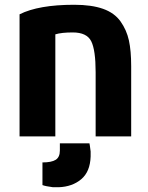

<svg xmlns="http://www.w3.org/2000/svg" viewBox="-20 -564 620 805"><path d="M62 8V-504Q142 -544 291 -544Q364 -544 412 -527Q460 -510 485.5 -474Q511 -438 520.5 -394.5Q530 -351 530 -287V8H381V-261Q381 -354 362.5 -391Q344 -428 285 -428Q238 -428 212 -420V8ZM231 67V37H355Q356 39 360 71V92Q358 156 320.5 187.5Q283 219 226 221H202Q171 217 158 212V117Q196 117 213.5 106Q231 95 231 67Z"/></svg>

Font: Repo
Style: Bold
Weight: 700
Designer: Stefan Peev
Foundry: Context Ltd
Version: Version 001.000